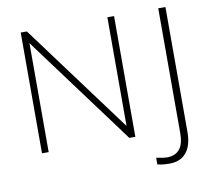

<svg xmlns="http://www.w3.org/2000/svg" viewBox="-93 -812 1224 1104"><g transform="rotate(-10 519.5 -259.5)"><path d="M97 0V-705H133L624 -42H603V-705H642V0H607L116 -663H136V0ZM809 186Q793 186 775.5 184.5Q758 183 739 178V139Q758 143 773.5 145.5Q789 148 803 148Q849 148 874.5 118Q900 88 900 24V-705H942V26Q942 76 927 112Q912 148 882.5 167Q853 186 809 186Z"/></g></svg>

Font: Mulish ExtraLight
Style: Regular
Weight: 200
Designer: Vernon Adams
Foundry: Vernon Adams
Version: Version 3.603